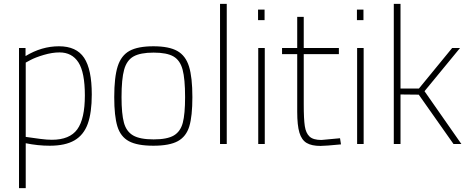

<svg xmlns="http://www.w3.org/2000/svg" viewBox="-20 -750 2447 1000"><path d="M79 -500H113V-458Q197 -509 287 -509Q378 -509 418 -449Q458 -389 458 -258Q458 -163 437 -105Q416 -47 368 -19Q320 9 239 9Q177 9 114 -4V230H79ZM422 -253Q422 -373 388.5 -425Q355 -477 290 -477Q252 -477 208 -464Q164 -451 138 -437L114 -424V-37Q155 -31 190 -26.5Q225 -22 250 -22Q343 -22 382.5 -76.5Q422 -131 422 -253Z M575 -244Q575 -348 593 -404.5Q611 -461 654.5 -485Q698 -509 779 -509Q860 -509 903.5 -484.5Q947 -460 964.5 -403.5Q982 -347 982 -244Q982 -145 966 -92Q950 -39 906.5 -15Q863 9 779 9Q695 9 651.5 -14.5Q608 -38 591.5 -91.5Q575 -145 575 -244ZM944 -244Q944 -339 931 -387.5Q918 -436 883.5 -456Q849 -476 780 -476Q711 -476 675.5 -456Q640 -436 626.5 -387Q613 -338 613 -244Q613 -157 625.5 -111Q638 -65 673.5 -44.5Q709 -24 780 -24Q851 -24 885.5 -44.5Q920 -65 932 -110.5Q944 -156 944 -244Z M1126 -730H1161V0H1126Z M1324 0ZM1325 -500H1359V0H1325ZM1324 -700H1358V-645H1324Z M1528 -168V-468H1449V-500H1528V-662H1562V-500H1745V-468H1562V-206Q1562 -130 1567.5 -93.5Q1573 -57 1592 -39Q1611 -21 1654 -21L1751 -30L1756 2Q1674 10 1649 10Q1603 10 1577 -5.5Q1551 -21 1539.5 -59Q1528 -97 1528 -168Z M1839 0ZM1840 -500H1874V0H1840ZM1839 -700H1873V-645H1839Z M2031 -730H2066V-289H2162L2335 -500H2376L2191 -275L2383 0H2342L2161 -257L2066 -258V0H2031Z"/></svg>

Font: Cairo ExtraLight
Style: Regular
Weight: 250
Designer: Mohamed Gaber, the designers of Titillium
Foundry: Kief Type Foundry
Version: Version 2.009; ttfautohint (v1.5.33-1714) -l 8 -r 50 -G 200 